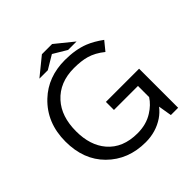

<svg xmlns="http://www.w3.org/2000/svg" viewBox="-230 -1070 1300 1300"><g transform="rotate(-45 420.0 -419.5)"><path d="M361.3 -878.9H459L588.4 -773.9H507.3L410.2 -832L313 -773.9H232.4ZM687.5 29.8 671.4 -66.9Q645.5 -33.7 612.8 -11.7Q536.1 40 437.5 40Q270 40 161.6 -67.9Q55.7 -173.3 55.7 -347.7Q55.7 -527.8 175.3 -640.6Q281.7 -741.2 443.4 -741.2Q544.9 -741.2 620.1 -711.4Q671.4 -690.9 728.5 -649.4L676.3 -585.4Q621.6 -629.9 565.4 -645.5Q517.6 -659.2 448.2 -659.2Q311 -659.2 231 -570.8Q155.8 -488.3 155.8 -345.7Q155.8 -211.9 224.6 -130.9Q300.3 -42 440.9 -42Q525.4 -42 587.4 -81.5Q640.1 -114.3 669.4 -160.2V-267.1H439.5V-344.2H757.3V29.8Z"/></g></svg>

Font: BIZ UDPGothic
Style: Regular
Weight: 400
Designer: TypeBank Co., Ltd.
Foundry: Morisawa Inc.
Version: Version 1.051